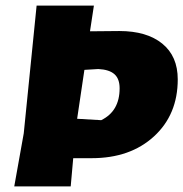

<svg xmlns="http://www.w3.org/2000/svg" viewBox="-20 -667 656 687"><path d="M407 -556Q505 -556 560.5 -511Q616 -466 616 -383Q616 -257 531 -179Q446 -101 308 -101H242L233 0H31L65 -190L111 -647H316L302 -555ZM332 -420 282 -417 256 -242 342 -237Q408 -269 408 -351Q408 -385 389.5 -401.5Q371 -418 332 -420Z"/></svg>

Font: Alegreya Sans SC Black
Style: Italic
Weight: 900
Italic angle: -7°
Designer: Juan Pablo del Peral
Foundry: Huerta Tipografica
Version: Version 2.007